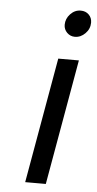

<svg xmlns="http://www.w3.org/2000/svg" viewBox="-52 -746 395 779"><g transform="rotate(5 145.5 -356.5)"><path d="M81 0 171 -511H255L165 0ZM230 -605Q211.5 -605 198.2 -618.2Q185 -631.5 185 -650Q185 -675 203 -694Q221 -713 245 -713Q265.5 -713 278.2 -700.2Q291 -687.5 291 -668Q291 -642.5 272.5 -623.8Q254 -605 230 -605Z"/></g></svg>

Font: Overpass
Style: Italic
Weight: 400
Italic angle: -10°
Designer: Delve Withrington, Dave Bailey, Thomas Jockin
Foundry: Delve Fonts LLC
Version: Version 4.000